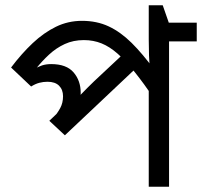

<svg xmlns="http://www.w3.org/2000/svg" viewBox="-20 -708 766 728"><path d="M726 -622V-551H621V0H544V-396L566 -332Q525 -392 491 -434.5Q457 -477 426.5 -504Q396 -531 365 -543.5Q334 -556 298 -556Q258 -556 225.5 -541Q193 -526 166 -501Q139 -476 116 -447L108 -445Q124 -455 139.5 -460Q155 -465 174 -465Q232 -465 259 -433.5Q286 -402 286 -356Q286 -345 285 -335Q284 -325 282 -320L265 -326Q277 -339 288 -351Q299 -363 311.5 -375Q324 -387 337 -400L461 -516L510 -463L226 -195L167 -250L249 -328L213 -285L183 -262Q198 -279 208.5 -298.5Q219 -318 219 -343Q219 -368 204 -383Q189 -398 160 -398Q144 -398 129 -394Q114 -390 98 -380L22 -452Q62 -505 104 -544.5Q146 -584 192 -606.5Q238 -629 291 -629Q347 -629 392 -608Q437 -587 479 -545.5Q521 -504 567 -441L549 -446Q546 -470 545 -498Q544 -526 544 -558V-688H597L620 -622Z"/></svg>

Font: ubangla05
Style: Book
Weight: 400
Designer: Jelle Bosma - Monotype Design Team
Foundry: Monotype Imaging Inc.
Version: Version 2.003